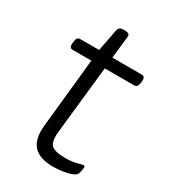

<svg xmlns="http://www.w3.org/2000/svg" viewBox="-165 -731 720 818"><g transform="rotate(30 195.0 -322.0)"><path d="M230 6Q162 6 132.5 -26.5Q103 -59 110 -127L145 -467H52Q36 -467 38 -490L39 -500Q41 -523 58 -523H151L172 -632Q176 -650 198 -650H204Q231 -650 228 -632L216 -523H361Q378 -523 376 -500L375 -490Q372 -467 356 -467H211L175 -133Q170 -84 187.5 -68Q205 -52 256 -52Q287 -52 311 -58.5Q335 -65 340 -65Q346 -65 346 -58Q346 -53 344.5 -44Q343 -35 340 -27Q337 -16 320 -9Q303 -2 278.5 2Q254 6 230 6Z"/></g></svg>

Font: Asap Expanded Expanded Light
Style: Italic
Weight: 300
Width: 7
Italic angle: -6°
Designer: Pablo Cosgaya
Foundry: Omnibus-Type
Version: Version 3.001; ttfautohint (v1.8.4.7-5d5b)